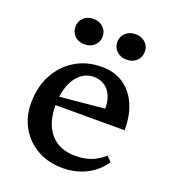

<svg xmlns="http://www.w3.org/2000/svg" viewBox="-130 -791 801 900"><g transform="rotate(20 270.0 -340.5)"><path d="M283 13Q213 13 158.5 -17.5Q104 -48 73 -101.5Q42 -155 42 -224Q42 -304 75 -365.5Q108 -427 165.5 -461.5Q223 -496 298 -496Q359 -496 404 -466.5Q449 -437 473.5 -382.5Q498 -328 498 -253H115V-292L378 -317Q378 -374 350.5 -406.5Q323 -439 277 -439Q241 -439 212.5 -415.5Q184 -392 168.5 -350Q153 -308 153 -253Q153 -162 197 -111.5Q241 -61 321 -61Q407 -61 463 -114L487 -90Q455 -41 402 -14Q349 13 283 13ZM183 -567Q153 -567 134 -585Q115 -603 115 -631Q115 -658 134 -676Q153 -694 183 -694Q212 -694 231.5 -676Q251 -658 251 -631Q251 -603 231.5 -585Q212 -567 183 -567ZM392 -567Q363 -567 343.5 -585Q324 -603 324 -631Q324 -658 343.5 -676Q363 -694 392 -694Q423 -694 442 -676Q461 -658 461 -631Q461 -603 442 -585Q423 -567 392 -567Z"/></g></svg>

Font: Platypi Light
Style: Regular
Weight: 400
Version: Version 1.200